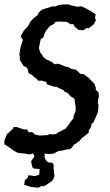

<svg xmlns="http://www.w3.org/2000/svg" viewBox="-40 -698 504 881"><path d="M184 9 166 7 158 9 131 13 108 6 102 10H89L71 6H62L38 2L20 -9L-2 -25L-20 -36V-53L-9 -81L7 -96L20 -108L22 -115H37L70 -104H84L92 -91L108 -92L120 -81L141 -76L177 -78L190 -83L200 -81L218 -83L224 -89L244 -99L261 -108L266 -114L274 -124L289 -146L297 -154L298 -167L307 -188V-211L304 -225L302 -245L287 -254L277 -263L273 -270L254 -279L253 -283L232 -293L218 -300H208L176 -311L172 -322L152 -328H134L130 -335L115 -346L106 -355L91 -362L88 -377L84 -387L67 -396L60 -409L51 -423V-437L49 -449L53 -472L54 -480L65 -515L55 -530L63 -546L69 -557L87 -576L91 -583L101 -601L115 -615L134 -630L136 -639L153 -654L172 -660L193 -666L199 -669L212 -668L227 -674L242 -677L274 -678L291 -672L303 -670L312 -667L334 -669L363 -655L378 -646L399 -632L396 -617L400 -605L391 -587L367 -568L359 -570L342 -559L320 -561L302 -576L297 -587H283L266 -598L228 -599L212 -597L210 -590L187 -577L179 -566L174 -561L166 -547L159 -526L147 -519L139 -481L140 -471L147 -453L151 -450L159 -436L176 -423L188 -419L203 -410L210 -403L225 -406L246 -399L258 -393L274 -390L289 -381L307 -379L318 -370L327 -360L346 -357L350 -353L369 -339L373 -334L394 -312L400 -294L399 -286L412 -275L414 -255L410 -241L409 -224L412 -216L410 -185L399 -159L389 -137L380 -129L378 -116L366 -96L369 -91L351 -76L335 -64L325 -52L312 -42L298 -33L291 -22L282 -14L266 -12L250 -8L228 -5L206 7ZM137 163 123 162 103 160 94 157 80 153 71 150 73 137 74 128 88 117 90 106 107 108 118 110 130 107 140 104 141 89 142 78 124 76 113 75 109 70 105 56 103 42 110 31 118 20 112 7 137 -8 158 -2 166 14 164 22 169 35 174 40 181 47 189 48 201 49 206 58V73L207 82L208 95L210 110L205 123L197 134L186 141L173 150L160 157L150 156Z"/></svg>

Font: Winky Rough
Style: Italic
Weight: 400
Italic angle: -8.97852°
Designer: Simon Atzbach
Foundry: typofactur
Version: Version 1.206